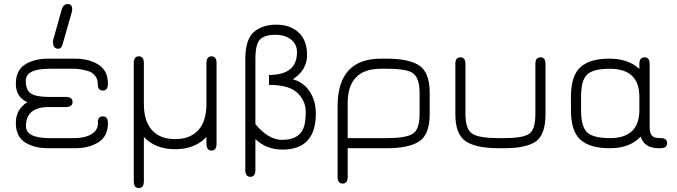

<svg xmlns="http://www.w3.org/2000/svg" viewBox="-20 -745 3402 965"><path d="M273.4 -500Q246.1 -500 246.1 -535.2Q246.1 -541 248 -546.9L291 -700.2Q298.8 -724.6 320.8 -724.6Q342.8 -724.6 342.8 -698.2Q342.8 -691.4 341.8 -687.5L297.9 -534.2Q291 -500 273.4 -500ZM309.6 -207H225.6Q110.4 -207 110.4 -111.3Q110.4 -50.8 229.5 -50.8H349.6Q425.8 -50.8 457 -85Q472.7 -100.6 472.7 -128.9Q472.7 -129.9 472.7 -130.9Q472.7 -131.8 471.7 -131.8Q471.7 -160.2 497.1 -160.2Q522.5 -160.2 522.5 -126Q522.5 -60.5 475.1 -30.3Q427.7 0 356.4 0H222.7Q152.3 0 106 -29.3Q59.6 -58.6 59.6 -127Q59.6 -195.3 117.2 -231.4Q59.6 -256.8 59.6 -324.2Q59.6 -391.6 106 -420.9Q152.3 -450.2 222.7 -450.2H356.4Q427.7 -450.2 475.1 -419.9Q522.5 -389.6 522.5 -324.2Q522.5 -290 497.1 -290Q471.7 -290 471.7 -319.3Q471.7 -348.6 457 -365.2Q443.4 -382.8 419.9 -388.7Q381.8 -399.4 354.5 -399.4Q352.5 -399.4 349.6 -399.4H229.5Q109.4 -399.4 109.4 -338.9Q109.4 -292 135.7 -274.9Q162.1 -257.8 225.6 -257.8H309.6Q344.7 -257.8 344.7 -232.4Q344.7 -207 309.6 -207Z M1017.6 -222.7V-427.7Q1017.6 -461.9 1043 -461.9Q1068.4 -461.9 1068.4 -427.7V-23.4Q1068.4 11.7 1043 11.7Q1017.6 11.7 1017.6 -23.4V-56.6Q960 4.9 860.4 4.9Q760.7 4.9 703.1 -56.6V165Q703.1 200.2 677.7 200.2Q652.3 200.2 652.3 165V-427.7Q652.3 -461.9 677.7 -461.9Q703.1 -461.9 703.1 -427.7V-222.7Q703.1 -136.7 743.7 -91.3Q784.2 -45.9 860.4 -45.9Q936.5 -45.9 977.1 -91.3Q1017.6 -136.7 1017.6 -222.7Z M1263.7 -45.9V108.4Q1263.7 143.6 1238.3 143.6Q1212.9 143.6 1212.9 108.4V-450.2Q1213.9 -549.8 1257.3 -585.4Q1300.8 -621.1 1369.1 -621.1Q1437.5 -621.1 1480.5 -582Q1523.4 -543 1523.4 -468.3Q1523.4 -393.6 1452.1 -346.7Q1499 -333 1526.4 -298.8Q1567.4 -248 1567.4 -174.8Q1567.4 6.8 1400.4 6.8Q1318.4 6.8 1263.7 -45.9ZM1263.7 -450.2V-121.1Q1329.1 -42 1398.4 -42Q1481.4 -43 1504.9 -99.6Q1516.6 -128.9 1516.6 -183.6Q1516.6 -238.3 1474.6 -278.3Q1432.6 -318.4 1332 -318.4V-368.2Q1472.7 -368.2 1472.7 -482.4Q1472.7 -523.4 1441.9 -546.9Q1411.1 -570.3 1362.3 -570.3Q1313.5 -570.3 1288.6 -548.3Q1263.7 -526.4 1263.7 -450.2Z M2088.9 -277.3Q2088.9 -359.4 2049.8 -380.9Q2015.6 -399.4 1931.6 -399.4Q1927.7 -399.4 1922.9 -399.4H1894.5Q1727.5 -399.4 1727.5 -226.6V-50.8H1923.8Q2019.5 -50.8 2054.2 -72.3Q2088.9 -93.8 2088.9 -172.9ZM1894.5 -450.2H1922.9Q2035.2 -450.2 2087.4 -415.5Q2139.6 -380.9 2139.6 -278.3V-171.9Q2139.6 -69.3 2087.4 -34.7Q2035.2 0 1923.8 0H1727.5V143.6Q1727.5 177.7 1702.1 177.7Q1676.8 177.7 1676.8 143.6V-210Q1676.8 -450.2 1894.5 -450.2Z M2513.7 0H2486.3Q2374 0 2321.3 -34.7Q2268.6 -69.3 2268.6 -171.9V-423.8Q2268.6 -457 2293.9 -457Q2319.3 -457 2319.3 -423.8V-172.9Q2319.3 -93.8 2354.5 -72.3Q2389.6 -50.8 2486.3 -50.8H2513.7Q2608.4 -50.8 2639.6 -72.3Q2670.9 -93.8 2670.9 -172.9V-423.8Q2670.9 -457 2696.3 -457Q2721.7 -457 2721.7 -423.8V-171.9Q2721.7 -68.4 2673.3 -34.2Q2625 0 2513.7 0Z M3292 0Q3216.8 0 3200.2 -58.6Q3146.5 0 3045.4 0Q2944.3 0 2897 -43Q2849.6 -85.9 2849.6 -191.4V-258.8Q2849.6 -364.3 2897 -407.2Q2944.3 -450.2 3041.5 -450.2Q3138.7 -450.2 3193.4 -398.4V-422.9Q3193.4 -457 3219.2 -457Q3245.1 -457 3245.1 -423.8V-107.4Q3245.1 -76.2 3256.3 -63.5Q3267.6 -50.8 3300.3 -50.8Q3333 -50.8 3333 -25.4Q3333 0 3298.8 0ZM3044.9 -399.4Q2961.9 -399.4 2931.2 -370.6Q2900.4 -341.8 2900.4 -258.8V-191.4Q2900.4 -108.4 2931.2 -79.6Q2961.9 -50.8 3044.9 -50.8Q3193.4 -50.8 3193.4 -191.4V-258.8Q3193.4 -399.4 3044.9 -399.4Z"/></svg>

Font: Jura
Style: Book
Weight: 400
Version: Version 2.5